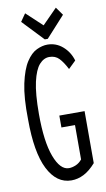

<svg xmlns="http://www.w3.org/2000/svg" viewBox="-90 -836 494 891"><g transform="rotate(-10 156.5 -391.0)"><path d="M173 10Q103 10 63 -69Q23 -148 23 -304Q21 -407 35 -471.5Q49 -536 71.5 -570.5Q94 -605 120.5 -617.5Q147 -630 171 -630Q212 -630 243 -603Q274 -576 286 -535L251 -501Q233 -536 215.5 -554Q198 -572 170 -572Q144 -572 123 -548.5Q102 -525 89.5 -470Q77 -415 77 -319Q77 -189 103.5 -118.5Q130 -48 171 -48Q186 -48 203 -55Q220 -62 233 -78V-240H169V-296H288V-51Q260 -19 231.5 -4.5Q203 10 173 10ZM240 -792 267 -754 178 -656H164L70 -755L95 -791L170 -721Z"/></g></svg>

Font: Inconsolata ExtraCondensed Thin
Style: Regular
Weight: 100
Width: 2
Monospace: yes
Designer: Raph Levien, Cyreal, Brenton Simpson
Foundry: Raph Levien, Cyreal, Google
Version: Version 3.100; ttfautohint (v1.8.4.7-5d5b)